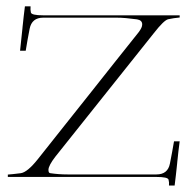

<svg xmlns="http://www.w3.org/2000/svg" viewBox="-20 -554 600 598"><path d="M539.6 -506.3V-499.5Q530.3 -498.5 521.2 -497.3Q512.2 -496.1 503.9 -494.1Q490.7 -491.2 459.5 -451.2L152.3 -65.9Q142.1 -52.7 136.5 -42.2Q130.9 -31.7 130.9 -24.9Q130.9 -15.1 136.7 -14.6Q149.4 -12.7 162.8 -11.7Q176.3 -10.7 190.9 -10.7H467.3Q502.9 -10.7 509.3 -44.9Q512.7 -62 515.9 -79.3Q519 -96.7 522 -113.8H539.6Q537.1 -95.2 535.6 -81.8Q534.2 -68.4 533.2 -59.1Q532.2 -53.7 532.2 -50.3Q532.2 -46.9 531.7 -44.4Q530.8 -40 530.3 -31.2Q529.3 -22.5 527.8 -8.5Q526.4 5.4 523.9 23.9H506.3Q507.3 13.7 504.9 5.4Q502.4 -2.9 466.8 -2.9H4.4V-10.3Q18.1 -11.2 44.9 -14.6Q65.4 -17.6 97.7 -58.1Q134.8 -105 174.8 -155.3Q214.8 -205.6 255.1 -256.3Q295.4 -307.1 335.2 -357.4Q375 -407.7 412.6 -454.6Q417.5 -461.4 420.2 -467Q422.9 -472.7 422.9 -478Q422.9 -491.2 406.7 -493.7Q388.7 -496.1 372.6 -497.6Q356.4 -499 342.3 -499H114.7Q79.1 -499 72.3 -464.4Q68.8 -447.3 65.9 -430.2Q63 -413.1 60.1 -396H42.5Q48.3 -452.1 49.8 -464.8Q50.3 -467.3 50.3 -470.7Q50.3 -474.1 51.3 -479.5Q52.2 -488.8 53.7 -502.2Q55.2 -515.6 57.6 -534.2H75.2Q74.7 -528.8 75 -524.2Q75.2 -519.5 76.2 -515.1Q78.1 -506.3 114.7 -506.3Z"/></svg>

Font: Tartlers End
Style: Regular
Weight: 200
Designer: Peter Wiegel
Foundry: Peter Wiegel
Version: Version 1.000 2013 initial release